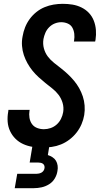

<svg xmlns="http://www.w3.org/2000/svg" viewBox="-20 -763 540 1003"><path d="M201 8Q175 8 149.5 4Q124 0 101 -10.5Q78 -21 60.5 -38.5Q43 -56 32.5 -78.5Q22 -101 20 -127Q18 -153 23 -180L24 -189H135L134 -184Q131 -166 134 -147.5Q137 -129 147 -115Q157 -101 174 -94.5Q191 -88 209 -88Q227 -88 244.5 -94Q262 -100 276 -112.5Q290 -125 298.5 -142Q307 -159 310 -177Q314 -202 307 -225.5Q300 -249 286 -267.5Q272 -286 253.5 -300.5Q235 -315 217 -329.5Q199 -344 181.5 -360Q164 -376 149.5 -394Q135 -412 123.5 -432.5Q112 -453 104.5 -475.5Q97 -498 95 -523Q93 -548 98 -573Q102 -597 111 -620Q120 -643 135 -663.5Q150 -684 170 -700Q190 -716 213 -725.5Q236 -735 260 -739Q284 -743 308 -743Q334 -743 358.5 -739Q383 -735 405.5 -724Q428 -713 444.5 -695.5Q461 -678 470 -655Q479 -632 481 -606.5Q483 -581 479 -555L477 -546H366L367 -551Q370 -569 368 -586.5Q366 -604 358 -618.5Q350 -633 334 -640Q318 -647 300 -647Q283 -647 266.5 -640.5Q250 -634 237 -621Q224 -608 217 -591.5Q210 -575 207 -559Q203 -533 209.5 -509.5Q216 -486 230 -467.5Q244 -449 262.5 -434.5Q281 -420 299.5 -405.5Q318 -391 335 -375Q352 -359 367 -341Q382 -323 393.5 -302.5Q405 -282 412.5 -259.5Q420 -237 422 -212Q424 -187 420 -162Q416 -138 406 -114.5Q396 -91 380 -70.5Q364 -50 343 -34Q322 -18 298.5 -8.5Q275 1 250 4.5Q225 8 201 8ZM57 220 70 145H170Q177 145 183.5 143.5Q190 142 196 139Q202 136 206.5 130Q211 124 212 118Q214 110 212 103.5Q210 97 205 93Q200 89 193 87.5Q186 86 179 86H135L164 -88H252L230 47Q243 51 254.5 58.5Q266 66 272.5 77Q279 88 281 102Q283 116 280 131Q277 151 266 169.5Q255 188 236.5 199.5Q218 211 197.5 215.5Q177 220 157 220Z"/></svg>

Font: Iosevka Custom
Style: Bold Italic
Weight: 700
Italic angle: -9°
Designer: Belleve Invis
Foundry: Belleve Invis
Version: Version 30.3.1; ttfautohint (v1.8.3)